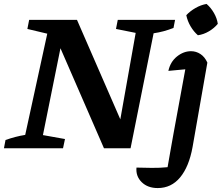

<svg xmlns="http://www.w3.org/2000/svg" viewBox="-39 -753 1126 975"><path d="M559 -652H850L842 -611Q816 -601 792 -594.5Q768 -588 741 -584L624 0H489L268 -508L179 -67L291 -47L281 0H-19L-11 -42Q14 -51 39 -57.5Q64 -64 89 -68L201 -582L100 -606L109 -652H352L572 -147L650 -586L550 -606ZM1014 -435 939 -7Q921 93 876 147.5Q831 202 762 202Q711 202 680.5 172Q650 142 654 98Q690 99 731.5 99.5Q773 100 812 96Q821 47 827.5 7.5Q834 -32 842 -74L902 -401Q879 -399 858 -397Q837 -395 816 -393Q826 -439 859.5 -466Q893 -493 931 -493Q957 -493 979 -478.5Q1001 -464 1014 -435ZM1010 -733Q1032 -714 1047.5 -687Q1063 -660 1067 -632Q1049 -610 1022 -594Q995 -578 966 -574Q945 -592 929 -619Q913 -646 907 -676Q927 -697 954 -712.5Q981 -728 1010 -733Z"/></svg>

Font: Piazzolla SemiBold
Style: Italic
Weight: 600
Italic angle: -11.3°
Designer: Juan Pablo del Peral
Foundry: Huerta Tipografica
Version: Version 1.330